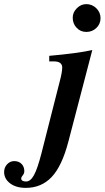

<svg xmlns="http://www.w3.org/2000/svg" viewBox="-181 -705 508 932"><path d="M238 -550Q210 -550 191 -570Q172 -590 172 -619Q172 -645 192 -665Q212 -685 238 -685Q266 -685 286.5 -665Q307 -645 307 -617Q307 -589 287 -569.5Q267 -550 238 -550ZM267 -462 151 -18Q120 101 70 154Q20 207 -56 207Q-103 207 -132 185Q-161 163 -161 130Q-161 108 -146.5 92.5Q-132 77 -112 77Q-90 77 -76.5 90.5Q-63 104 -63 126Q-63 137 -70.5 146Q-78 155 -78 161Q-78 176 -54 176Q-33 176 -16 145Q1 114 20 40L109 -310Q121 -355 121 -377Q121 -407 80 -407H58V-434Q194 -446 267 -462Z"/></svg>

Font: STIX MathJax Alphabets
Style: Bold Italic
Weight: 700
Italic angle: -16.33°
Designer: MicroPress Inc., with final additions and corrections provided by Coen Hoffman, Elsevier (retired)
Version: Version 1.1.1